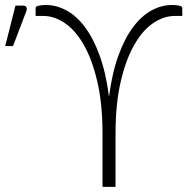

<svg xmlns="http://www.w3.org/2000/svg" viewBox="-130 -732 743 752"><path d="M9.5 -701.5Q9.5 -707 21.8 -709.8Q34 -712.5 50 -712.5Q90.5 -712.5 129.8 -691.5Q169 -670.5 202.2 -626.5Q235.5 -582.5 260.2 -514.5Q285 -446.5 297 -353Q309 -446.5 333.8 -514.5Q358.5 -582.5 391.8 -626.5Q425 -670.5 464.2 -691.5Q503.5 -712.5 544 -712.5Q560 -712.5 572 -709.8Q584 -707 584 -701.5V-669.5H554Q511.5 -669.5 470 -641.5Q428.5 -613.5 395.8 -556.2Q363 -499 342.8 -412.2Q322.5 -325.5 322.5 -208V0H271.5V-208Q271.5 -325.5 251.2 -412.2Q231 -499 198.2 -556.2Q165.5 -613.5 124 -641.5Q82.5 -669.5 40 -669.5H9.5ZM-109.5 -551.5 -69.5 -710H-39Q-30.5 -710 -26.8 -703.8Q-23 -697.5 -27 -688L-79 -551.5Z"/></svg>

Font: Lato 2
Style: Regular
Weight: 300
Designer: Lukasz Dziedzic with Adam Twardoch and Botio Nikoltchev
Foundry: tyPoland Lukasz Dziedzic
Version: Version 2.015; 2015-08-06; http://www.latofonts.com/